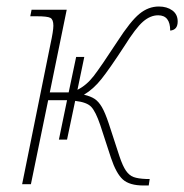

<svg xmlns="http://www.w3.org/2000/svg" viewBox="-20 -566 566 590"><path d="M526 -500Q526 -474 503 -472Q503 -519 466 -519Q442 -519 419.5 -499.5Q397 -480 362 -424Q317 -355 292 -323.5Q267 -292 238 -275Q259 -270 271 -262Q283 -254 293 -237Q303 -220 314 -187L347 -86Q357 -56 367 -41.5Q377 -27 390.5 -22Q404 -17 429 -16H440L437 4H421Q378 4 357.5 -14.5Q337 -33 321 -81L288 -182Q274 -223 260.5 -237.5Q247 -252 211 -256L186 -137H161L186 -258H128L75 0H48L135 -430Q144 -471 144 -487Q144 -506 135 -511Q126 -516 93 -516H73L77 -536H185L133 -282H191L214 -391H239L218 -290Q246 -304 268 -332.5Q290 -361 341 -439Q381 -501 408.5 -523.5Q436 -546 468 -546Q493 -546 509.5 -534Q526 -522 526 -500Z"/></svg>

Font: Noto Serif NarrowThin
Style: Italic
Weight: 250
Width: 4
Italic angle: -12°
Designer: Monotype Design Team
Foundry: Monotype Imaging Inc.
Version: Version 1.001